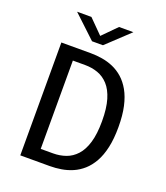

<svg xmlns="http://www.w3.org/2000/svg" viewBox="-160 -1010 970 1119"><g transform="rotate(20 325.0 -450.0)"><path d="M98.5 0V-700H281.2Q316.5 -700 352.1 -694.1Q387.6 -688.3 421.1 -673.9Q454.5 -659.4 483.2 -634.1Q511.9 -608.7 533.8 -570.1Q555.7 -531.4 567.8 -477.1Q579.9 -422.8 579.9 -350Q579.9 -277.4 567.8 -223Q555.7 -168.6 533.8 -129.9Q511.9 -91.3 483.2 -65.9Q454.5 -40.6 421.1 -26.1Q387.6 -11.7 352.1 -5.9Q316.5 0 281.2 0ZM197.5 -76.1H273.6Q315.8 -76.1 352.8 -89.2Q389.7 -102.2 418 -133.1Q446.4 -164.1 462.3 -217.1Q478.2 -270.1 478.2 -350Q478.2 -429.9 462.3 -482.9Q446.4 -535.9 418 -566.9Q389.7 -597.8 352.8 -610.8Q315.8 -623.9 273.6 -623.9H197.5ZM123.3 -899.9H212.1L298.1 -813.4L383.6 -899.9H472.4L331.7 -767.8H264Z"/></g></svg>

Font: Trispace Thin
Style: Regular
Weight: 100
Designer: Tyler Finck
Foundry: Etcetera Type Company
Version: Version 1.210